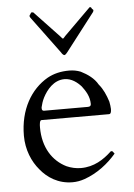

<svg xmlns="http://www.w3.org/2000/svg" viewBox="-52 -749 559 802"><g transform="rotate(-5 227.0 -348.0)"><path d="M113 -257H396C403 -257 406 -264 406 -278C406 -287 404 -297 402 -309C393 -337 382 -363 364 -384C349 -411 322 -430 294 -444C279 -450 263 -453 246 -453C211 -453 181 -446 154 -431C83 -390 34 -308 34 -198C34 -139 56 -88 86 -53C115 -17 160 13 220 13C237 13 254 10 271 4C325 -15 371 -51 405 -91C402 -93 399 -102 394 -102H392C390 -102 390 -102 389 -101C356 -70 315 -43 260 -43C239 -43 218 -48 200 -56C143 -84 104 -142 104 -227C104 -239 105 -257 113 -257ZM118 -304V-310C121 -323 125 -336 132 -350C148 -381 178 -419 223 -419C253 -419 277 -400 293 -382C308 -362 324 -338 324 -306C324 -299 320 -295 311 -295H127C122 -295 118 -298 118 -304ZM360 -708C359 -708 358 -709 357 -709C356 -710 354 -709 353 -708L242 -598C242 -598 234 -588 232 -588C230 -588 222 -598 222 -598L118 -708H116C114 -709 114 -709 113 -709C112 -709 110 -708 109 -708C108 -706 106 -705 106 -703C104 -701 104 -699 102 -698C102 -696 101 -695 101 -694C101 -693 102 -690 104 -687L220 -530C221 -527 228 -519 232 -519C236 -519 243 -527 245 -530L366 -687C368 -690 369 -693 369 -694C369 -695 368 -696 368 -698C365 -699 361 -705 360 -708Z"/></g></svg>

Font: fbb
Style: Regular
Weight: 400
Designer: David J. Perry, Michael Sharpe
Version: Version 1.045